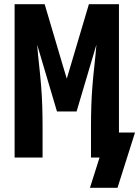

<svg xmlns="http://www.w3.org/2000/svg" viewBox="-20 -755 667 920"><path d="M543 145H411L457 0H416V-147Q416 -196 417.5 -245.5Q419 -295 423 -344Q427 -393 432.5 -442.5Q438 -492 442 -541L347 -221H253L158 -541Q162 -492 167.5 -442.5Q173 -393 177 -344Q181 -295 182.5 -245.5Q184 -196 184 -147V0H50V-735H194L281 -441L300 -378L406 -735H550V-120H627Z"/></svg>

Font: Iosevka Heavy Extended
Style: Regular
Weight: 900
Width: 7
Monospace: yes
Designer: Belleve Invis
Foundry: Belleve Invis
Version: Version 32.5.0; ttfautohint (v1.8.4)